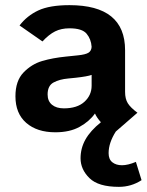

<svg xmlns="http://www.w3.org/2000/svg" viewBox="-20 -502 571 746"><path d="M530 198Q490 224 442 224Q362 224 327.5 190Q293 156 293 113Q293 74 312 40Q331 6 372 -27Q356 -45 349 -61Q327 -30 289 -9Q251 12 195 12Q124 12 82 -24.5Q40 -61 40 -128Q40 -188 71.5 -220.5Q103 -253 144 -265Q185 -277 235 -282L283 -287Q312 -290 323.5 -297Q335 -304 336 -320Q334 -350 316.5 -371Q299 -392 250 -392Q218 -392 194 -380Q170 -368 145 -341L56 -403Q85 -441 129 -461.5Q173 -482 250 -482Q466 -482 466 -307V-145Q466 -118 476.5 -101Q487 -84 514 -64L430 9Q402 53 402 93Q402 117 416.5 128.5Q431 140 454 140Q477 140 508 127ZM336 -169V-211Q320 -205 275 -200L245 -197Q211 -194 188 -181.5Q165 -169 165 -135Q165 -109 182 -95Q199 -81 228 -81Q280 -81 308 -106.5Q336 -132 336 -169Z"/></svg>

Font: KoHo
Style: Bold
Weight: 700
Designer: Cadson Demak & Katatrad Team
Foundry: Cadson Demak Co.,Ltd.
Version: Version 1.000; ttfautohint (v1.6)